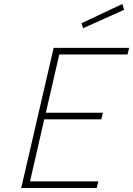

<svg xmlns="http://www.w3.org/2000/svg" viewBox="-20 -939 665 959"><path d="M395 -798 387 -823 591 -919 600 -890ZM86 0 248 -700H625L617 -667H276L209 -376H494L486 -343H201L130 -33H471L463 0Z"/></svg>

Font: Titillium Web ExtraLight
Style: Italic
Weight: 275
Italic angle: -13°
Version: Version 1.002;PS 57.000;hotconv 1.0.70;makeotf.lib2.5.55311